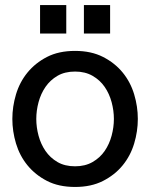

<svg xmlns="http://www.w3.org/2000/svg" viewBox="-20 -727 596 762"><path d="M313 -594V-707H417V-594ZM139 -594V-707H243V-594ZM278 15Q213 15 166.5 -9Q120 -33 89 -71Q58 -109 43.5 -157.5Q29 -206 29 -255Q29 -304 43.5 -352.5Q58 -401 89 -439Q120 -477 166.5 -501Q213 -525 278 -525Q342 -525 389 -501Q436 -477 467 -439Q498 -401 512.5 -352.5Q527 -304 527 -255Q527 -206 512.5 -157.5Q498 -109 467 -71Q436 -33 389 -9Q342 15 278 15ZM278 -443Q237 -443 208 -426Q179 -409 160.5 -382Q142 -355 133 -321.5Q124 -288 124 -255Q124 -222 133 -188.5Q142 -155 160.5 -128Q179 -101 208 -84Q237 -67 278 -67Q318 -67 347.5 -84Q377 -101 395.5 -128Q414 -155 423 -188.5Q432 -222 432 -255Q432 -288 423 -321.5Q414 -355 395.5 -382Q377 -409 347.5 -426Q318 -443 278 -443Z"/></svg>

Font: Gen
Style: Regular
Weight: 400
Version: Version 1.000;PS 001.001;hotconv 1.0.56